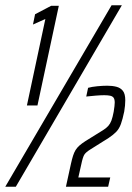

<svg xmlns="http://www.w3.org/2000/svg" viewBox="-32 -708 502 728"><path d="M70 -308 140 -636 93 -615 101 -654 162 -686H191L110 -308ZM-12 0 391 -688H430L28 0ZM218 0 237 -87Q241 -105 245 -117.5Q249 -130 254.5 -139Q260 -148 269 -156Q278 -164 292 -173L358 -214Q371 -222 378.5 -230.5Q386 -239 390.5 -251Q395 -263 399 -284Q401 -296 402 -305Q403 -314 403 -319Q403 -331 399 -337Q395 -343 386 -345Q377 -347 363 -347Q350 -347 331.5 -345.5Q313 -344 295 -342L302 -375Q316 -379 337 -381Q358 -383 375 -383Q394 -383 409.5 -379Q425 -375 434 -363.5Q443 -352 443 -328Q443 -319 442 -307.5Q441 -296 439 -285Q433 -256 426.5 -238Q420 -220 409 -208.5Q398 -197 380 -185L310 -141Q294 -131 288 -122Q282 -113 276 -84L265 -35H386L378 0Z"/></svg>

Font: Saira ExtraCondensed Light
Style: Italic
Weight: 300
Width: 2
Italic angle: -12°
Designer: Hector Gatti with collaboration of the Omnibus-Type team
Foundry: Omnibus-Type
Version: Version 1.101